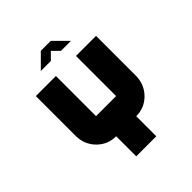

<svg xmlns="http://www.w3.org/2000/svg" viewBox="-196 -834 958 958"><g transform="rotate(-45 283.0 -354.5)"><path d="M354 -566.9H495.6V-283.2Q494.1 -223.1 453.4 -182.4Q412.6 -141.6 354 -141.6V0H212.4V-141.6Q153.8 -141.6 113 -182.4Q72.3 -223.1 70.8 -283.2V-566.9H212.4V-283.7H354ZM176.8 -637.7 247.6 -708.5V-709H318.8V-708.5L389.6 -637.7H318.8L283.2 -673.3L247.6 -637.7Z"/></g></svg>

Font: Blazma
Style: Regular
Weight: 400
Designer: GGBotNet
Version: 1.00